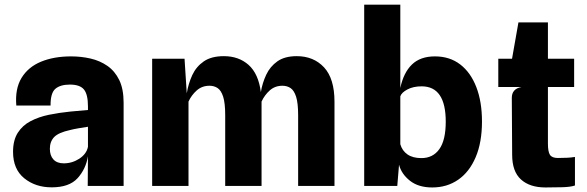

<svg xmlns="http://www.w3.org/2000/svg" viewBox="-20 -798 2520 824"><path d="M202 6Q132 6 84 -33Q36 -72 36 -146.5Q36 -196 56.2 -228Q76.5 -260 111.5 -278.2Q146.5 -296.5 190.5 -305.5Q235 -314.5 281.8 -319.2Q328.5 -324 357.5 -326V-341Q357.5 -393 340.2 -414Q323 -435 280 -435Q239 -435 217.8 -417Q196.5 -399 197 -345H50Q44 -417 72.5 -463.8Q101 -510.5 156 -533.2Q211 -556 285 -556Q328 -556 368.5 -546.8Q409 -537.5 441 -515.2Q473 -493 491.8 -454.5Q510.5 -416 510.5 -357V0H356.5L357.5 -127.5Q348.5 -72.5 312.8 -33.2Q277 6 202 6ZM253.5 -97Q290 -97 320.8 -117.2Q351.5 -137.5 357.5 -168V-254Q337.5 -251 317 -247.5Q296.5 -244 281 -240Q231 -229 212.5 -209.8Q194 -190.5 194 -159.5Q194 -130.5 209.2 -113.8Q224.5 -97 253.5 -97Z M633 0V-546H772L781.5 -397.5Q788.5 -439.5 805.2 -475.8Q822 -512 854.5 -534.5Q887 -557 941 -557Q1004.5 -557 1046.8 -519.5Q1089 -482 1099.5 -403Q1106 -442 1122.5 -477.2Q1139 -512.5 1170.5 -534.8Q1202 -557 1253.5 -557Q1326 -557 1370.8 -508.8Q1415.5 -460.5 1415.5 -361.5V0H1259.5V-303.5Q1259.5 -355.5 1250.8 -382.8Q1242 -410 1227 -420Q1212 -430 1192 -430Q1160 -430 1137.5 -409.8Q1115 -389.5 1102.5 -362V0H946.5V-303.5Q946.5 -355.5 937.8 -382.8Q929 -410 914 -420Q899 -430 879 -430Q847 -430 824.2 -409.8Q801.5 -389.5 789 -362V0Z M1543 0V-778H1698V-420.5Q1712 -486.5 1748 -521.2Q1784 -556 1846.5 -556Q1910 -556 1955 -521.5Q2000 -487 2024.2 -424.2Q2048.5 -361.5 2048.5 -276.5Q2048.5 -187 2021.5 -123.5Q1994.5 -60 1946.5 -26.8Q1898.5 6.5 1835 6.5Q1776 6.5 1739.5 -22.2Q1703 -51 1692.5 -91L1685 0ZM1789.5 -427.5Q1753.5 -427.5 1728.2 -414Q1703 -400.5 1698 -384.5V-179Q1706 -151 1728.8 -135.2Q1751.5 -119.5 1788.5 -119.5Q1838 -119.5 1865.5 -158Q1893 -196.5 1893 -276Q1893 -427.5 1789.5 -427.5Z M2321 6.5Q2253.5 6.5 2215.8 -27.8Q2178 -62 2178 -134L2176.5 -378Q2176.5 -416.5 2217.5 -424.5H2118.5V-546H2177.5L2205 -702H2331.5V-546H2444V-424.5H2331.5V-182Q2331.5 -147 2340.2 -133.5Q2349 -120 2374 -120Q2399 -120 2415.8 -121Q2432.5 -122 2447.5 -124.5V-2Q2429.5 4.5 2393.8 5.5Q2358 6.5 2321 6.5Z"/></svg>

Font: Spline Sans
Style: Bold
Weight: 700
Designer: Eben Sorkin, Mirko Velimirovic
Foundry: Sorkin Type
Version: Version 1.000; ttfautohint (v1.8.3)